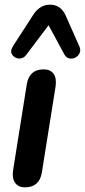

<svg xmlns="http://www.w3.org/2000/svg" viewBox="-20 -794 364 822"><path d="M87 8Q58 8 44.5 -11.5Q31 -31 36 -65L95 -435Q106 -497 167 -497Q196 -497 209.5 -478Q223 -459 218 -424L159 -54Q148 8 87 8ZM319 -597Q327 -580 321 -567Q315 -554 302.5 -547.5Q290 -541 276.5 -544Q263 -547 255 -562L188 -686L93 -560Q80 -542 61 -543.5Q42 -545 32 -560Q22 -575 36 -597L120 -727Q134 -750 152.5 -762Q171 -774 194 -774Q240 -774 261 -728Z"/></svg>

Font: Nunito
Style: Bold Italic
Weight: 700
Italic angle: -9°
Designer: Vernon Adams
Foundry: Vernon Adams
Version: Version 3.601; ttfautohint (v1.8.2.53-6de2)